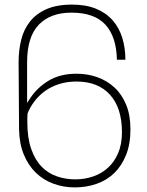

<svg xmlns="http://www.w3.org/2000/svg" viewBox="-20 -808 640 836"><path d="M308 -27Q348 -27 385 -39.5Q422 -52 450 -77.5Q478 -103 494.5 -141.5Q511 -180 511 -232Q511 -338 459 -395.5Q407 -453 313 -453Q272 -453 237.5 -442Q203 -431 176.5 -412Q150 -393 130.5 -367.5Q111 -342 100 -314Q99 -304 99 -294.5Q99 -285 99 -276Q99 -207 116 -159Q133 -111 161.5 -82Q190 -53 228 -40Q266 -27 308 -27ZM98 -360 110 -378Q140 -425 190.5 -456Q241 -487 313 -487Q361 -487 403.5 -472Q446 -457 478.5 -427Q511 -397 529.5 -351.5Q548 -306 548 -245Q548 -181 529 -133.5Q510 -86 477.5 -54.5Q445 -23 400.5 -7.5Q356 8 305 8Q257 8 213 -8Q169 -24 136 -56Q103 -88 83.5 -135.5Q64 -183 63 -245L61 -537Q61 -588 72 -633.5Q83 -679 110 -713.5Q137 -748 182 -768Q227 -788 294 -788Q354 -788 398 -770Q442 -752 470.5 -719.5Q499 -687 512.5 -643Q526 -599 526 -548H489Q487 -648 439 -700.5Q391 -753 291 -753Q200 -753 149 -700.5Q98 -648 98 -536Z"/></svg>

Font: Tanohe Sans ExtraLight
Style: Regular
Weight: 250
Designer: Village Type and Design LLC & Cristiano Sobral
Foundry: Cooper Hewitt Smithsonian Design Museum
Version: Version 1.00;September 29, 2021;FontCreator 13.0.0.2655 64-b